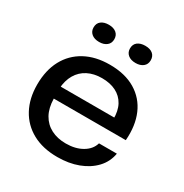

<svg xmlns="http://www.w3.org/2000/svg" viewBox="-166 -845 947 986"><g transform="rotate(30 307.0 -351.5)"><path d="M308 9Q222 9 160.5 -24.5Q99 -58 66 -119Q33 -180 33 -262Q33 -347 66 -408.5Q99 -470 160.5 -503.5Q222 -537 306 -537Q397 -537 458.5 -500Q520 -463 548.5 -397Q577 -331 570 -242H143Q144 -187 165 -149.5Q186 -112 223.5 -92.5Q261 -73 311 -73Q368 -73 408 -96.5Q448 -120 459 -159H565Q556 -107 520.5 -69.5Q485 -32 430.5 -11.5Q376 9 308 9ZM142 -301 135 -313H470L461 -301Q462 -353 443 -387.5Q424 -422 389 -439.5Q354 -457 306 -457Q258 -457 222 -438.5Q186 -420 165.5 -385Q145 -350 142 -301ZM415 -610Q386 -610 369.5 -624Q353 -638 353 -661Q353 -686 370 -699Q387 -712 415 -712Q444 -712 460 -698.5Q476 -685 476 -661Q476 -637 459 -623.5Q442 -610 415 -610ZM199 -610Q170 -610 153.5 -624Q137 -638 137 -661Q137 -686 154 -699Q171 -712 199 -712Q227 -712 243.5 -698.5Q260 -685 260 -661Q260 -637 243 -623.5Q226 -610 199 -610Z"/></g></svg>

Font: Mona Sans SemiExpanded Medium
Style: Regular
Weight: 500
Width: 6
Designer: Deni Anggara
Foundry: GitHub
Version: Version 2.000